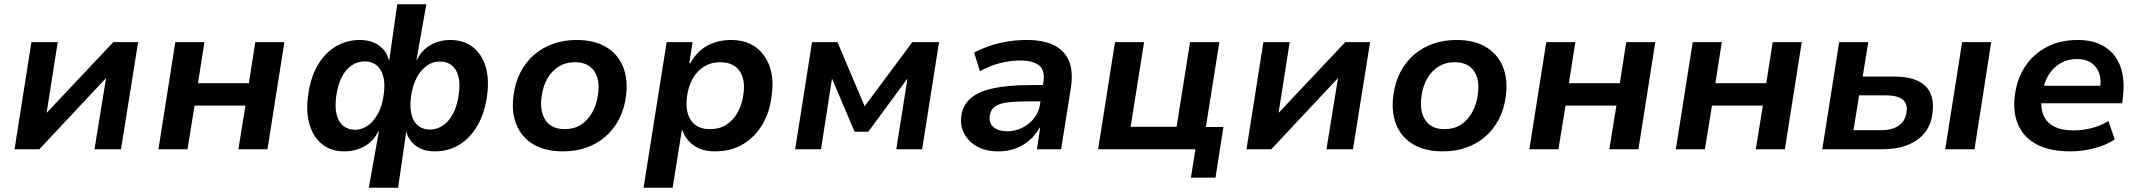

<svg xmlns="http://www.w3.org/2000/svg" viewBox="-20 -698 10010 898"><path d="M48 0 127 -501H250L198 -170L510 -501H626L546 0H422L476 -333L164 0Z M721 0 800 -501H936L906 -309H1144L1174 -501H1310L1231 0H1095L1128 -204H890L857 0Z M1705 180 1752 -83H1749Q1726 -36 1683.5 -13Q1641 10 1591 10Q1530 10 1488 -22.5Q1446 -55 1428 -115Q1410 -175 1421 -252Q1432 -334 1465.5 -392Q1499 -450 1550 -480.5Q1601 -511 1663 -511Q1716 -511 1751.5 -486Q1787 -461 1798 -419H1801L1838 -678H1974L1928 -418H1930Q1953 -465 1995 -488Q2037 -511 2086 -511Q2148 -511 2190.5 -478.5Q2233 -446 2251 -387.5Q2269 -329 2258 -250Q2247 -169 2213 -110.5Q2179 -52 2128 -21Q2077 10 2014 10Q1960 10 1925 -16Q1890 -42 1880 -84V-83L1842 180ZM1639 -91Q1672 -91 1699.5 -110Q1727 -129 1747.5 -166Q1768 -203 1775 -258Q1782 -311 1771.5 -344.5Q1761 -378 1739 -394.5Q1717 -411 1687 -411Q1653 -411 1625 -392.5Q1597 -374 1578.5 -337.5Q1560 -301 1552 -245Q1546 -194 1555 -160Q1564 -126 1586 -109Q1608 -92 1639 -91ZM1990 -92Q2023 -92 2051 -110.5Q2079 -129 2099 -166.5Q2119 -204 2126 -259Q2133 -310 2123.5 -343Q2114 -376 2092.5 -393Q2071 -410 2038 -410Q2006 -411 1978 -392Q1950 -373 1930 -336.5Q1910 -300 1902 -245Q1896 -193 1905.5 -159Q1915 -125 1938 -108.5Q1961 -92 1990 -92Z M2613 10Q2530 10 2474.5 -23Q2419 -56 2395 -116Q2371 -176 2382 -253Q2390 -314 2415 -361.5Q2440 -409 2479 -442.5Q2518 -476 2568 -493.5Q2618 -511 2677 -511Q2760 -511 2815 -478Q2870 -445 2894 -386Q2918 -327 2908 -249Q2900 -188 2875 -140Q2850 -92 2811 -58.5Q2772 -25 2722 -7.5Q2672 10 2613 10ZM2621 -94Q2665 -94 2697 -114.5Q2729 -135 2750 -172Q2771 -209 2777 -257Q2787 -326 2758.5 -366.5Q2730 -407 2668 -407Q2626 -407 2593.5 -387Q2561 -367 2540 -330.5Q2519 -294 2513 -245Q2504 -176 2532 -135Q2560 -94 2621 -94Z M2990 180 3098 -501H3219L3204 -402H3208Q3230 -441 3259.5 -465Q3289 -489 3324.5 -500Q3360 -511 3398 -511Q3469 -511 3515 -477Q3561 -443 3580.5 -384.5Q3600 -326 3589 -250Q3580 -173 3545.5 -115Q3511 -57 3455 -23.5Q3399 10 3324 10Q3265 10 3226.5 -16.5Q3188 -43 3172 -88L3169 -89L3126 180ZM3301 -94Q3345 -94 3377 -114.5Q3409 -135 3430 -172Q3451 -209 3457 -257Q3467 -326 3438.5 -366.5Q3410 -407 3348 -407Q3306 -407 3273.5 -387Q3241 -367 3220 -330.5Q3199 -294 3193 -245Q3184 -176 3212 -135Q3240 -94 3301 -94Z M3699 0 3778 -501H3897L4024 -201L4247 -501H4372L4293 0H4172L4224 -329H4223L4041 -82H3977L3872 -329H3871L3820 0Z M4649 10Q4592 10 4551.5 -12Q4511 -34 4490.5 -71.5Q4470 -109 4476 -156Q4483 -206 4519.5 -238Q4556 -270 4625.5 -285Q4695 -300 4798 -300H4876L4865 -224H4798Q4737 -224 4696 -219.5Q4655 -215 4634 -200Q4613 -185 4609 -155Q4605 -121 4628 -102.5Q4651 -84 4692 -84Q4728 -84 4760.5 -100Q4793 -116 4816 -144.5Q4839 -173 4844 -209L4860 -314Q4869 -367 4841 -391Q4813 -415 4751 -415Q4709 -415 4662 -404Q4615 -393 4563 -365L4536 -452Q4574 -472 4614 -485Q4654 -498 4696.5 -504.5Q4739 -511 4783 -511Q4859 -511 4908.5 -487Q4958 -463 4979 -414.5Q5000 -366 4989 -290L4943 0H4830L4845 -102H4843Q4825 -68 4795.5 -42.5Q4766 -17 4729.5 -3.5Q4693 10 4649 10Z M5550 133 5571 0H5116L5195 -501H5331L5268 -105H5483L5546 -501H5683L5620 -104H5702L5665 133Z M5810 0 5889 -501H6012L5960 -170L6272 -501H6388L6308 0H6184L6238 -333L5926 0Z M6728 10Q6645 10 6589.5 -23Q6534 -56 6510 -116Q6486 -176 6497 -253Q6505 -314 6530 -361.5Q6555 -409 6594 -442.5Q6633 -476 6683 -493.5Q6733 -511 6792 -511Q6875 -511 6930 -478Q6985 -445 7009 -386Q7033 -327 7023 -249Q7015 -188 6990 -140Q6965 -92 6926 -58.5Q6887 -25 6837 -7.5Q6787 10 6728 10ZM6736 -94Q6780 -94 6812 -114.5Q6844 -135 6865 -172Q6886 -209 6892 -257Q6902 -326 6873.5 -366.5Q6845 -407 6783 -407Q6741 -407 6708.5 -387Q6676 -367 6655 -330.5Q6634 -294 6628 -245Q6619 -176 6647 -135Q6675 -94 6736 -94Z M7133 0 7212 -501H7348L7318 -309H7556L7586 -501H7722L7643 0H7507L7540 -204H7302L7269 0Z M7818 0 7897 -501H8033L8003 -309H8241L8271 -501H8407L8328 0H8192L8225 -204H7987L7954 0Z M8503 0 8582 -501H8718L8692 -340H8837Q8940 -340 8985 -296Q9030 -252 9018 -167Q9011 -112 8981 -75.5Q8951 -39 8901 -19.5Q8851 0 8785 0ZM8649 -89H8778Q8829 -89 8860 -110Q8891 -131 8897 -173Q8903 -215 8877.5 -233.5Q8852 -252 8803 -252H8675ZM9078 0 9157 -501H9293L9215 0Z M9664 10Q9567 10 9506 -22.5Q9445 -55 9419 -114.5Q9393 -174 9404 -254Q9414 -330 9452 -387.5Q9490 -445 9552.5 -478Q9615 -511 9698 -511Q9774 -511 9825 -478.5Q9876 -446 9897.5 -386.5Q9919 -327 9909 -244L9906 -215H9505L9517 -297H9819L9801 -276Q9809 -322 9798.5 -354Q9788 -386 9761.5 -404Q9735 -422 9693 -422Q9652 -422 9618.5 -403Q9585 -384 9563.5 -351Q9542 -318 9535 -275L9531 -252Q9522 -199 9536 -162.5Q9550 -126 9586 -107Q9622 -88 9677 -88Q9718 -88 9761.5 -98.5Q9805 -109 9841 -132L9871 -46Q9827 -17 9771 -3.5Q9715 10 9664 10Z"/></svg>

Font: Nunito Sans 7pt
Style: Bold Italic
Weight: 700
Italic angle: -9°
Version: Version 3.101;gftools[0.9.27]